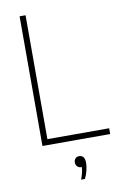

<svg xmlns="http://www.w3.org/2000/svg" viewBox="-103 -798 686 1079"><g transform="rotate(-10 240.0 -258.0)"><path d="M88.5 0V-740H122.5V-33H475V0ZM269.5 224Q277.5 203 281.2 186.2Q285 169.5 286 155H282.5Q269 155 260.2 146Q251.5 137 251.5 123Q251.5 109.5 259.8 100.8Q268 92 280.5 92Q313.5 92 313.5 135Q313.5 153 308.2 176.8Q303 200.5 291.5 224Z"/></g></svg>

Font: Encode Sans SemiCondensed SemiCondensed Thin
Style: Regular
Weight: 100
Width: 4
Designer: Multiple Designers
Foundry: Impallari Type
Version: Version 3.000; ttfautohint (v1.8.3) -l 8 -r 50 -G 200 -x 14 